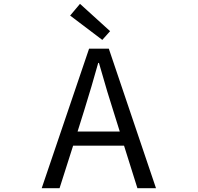

<svg xmlns="http://www.w3.org/2000/svg" viewBox="-20 -989 1040 1009"><path d="M558.6 -825.2 517.6 -779.3 348.6 -907.2 400.4 -968.8ZM387.7 -297.9H609.4L574.2 -410.2Q550.8 -480.5 500 -658.2H496.1Q461.9 -535.2 422.9 -410.2ZM702.1 0 631.8 -223.6H364.3L293 0H199.2L448.2 -733.4H551.8L799.8 0Z"/></svg>

Font: Gen Shin Gothic Monospace Regular
Style: Regular
Weight: 400
Designer: [Source Han Sans]
Ryoko NISHIZUKA  (kana & ideographs); Paul D. Hunt (Latin, Greek & Cyrillic); Wenlong ZHANG  (bopomofo
Version: Version 1.002.20150607